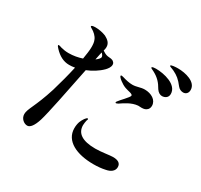

<svg xmlns="http://www.w3.org/2000/svg" viewBox="-169 -1044 1337 1276"><g transform="rotate(30 500.0 -405.5)"><path d="M854 -822C837 -822 799 -820 799 -812C799 -805 813 -804 834 -794C869 -777 890 -760 919 -722C931 -706 948 -700 962 -700C981 -700 998 -713 998 -739C998 -802 910 -822 854 -822ZM465 -625C465 -634 462 -640 456 -645C445 -657 427 -656 409 -658C394 -660 379 -669 366 -678C369 -687 371 -696 371 -706C371 -736 352 -753 324 -768C298 -779 265 -784 243 -784C223 -784 212 -781 212 -775C212 -773 213 -772 215 -770C218 -768 220 -767 223 -765C245 -753 269 -732 277 -709C283 -696 285 -678 285 -658C285 -631 280 -600 274 -563C244 -553 209 -546 172 -546C151 -546 131 -549 113 -554C102 -558 95 -560 90 -560C88 -560 86 -559 86 -557C86 -552 91 -545 100 -536C134 -500 171 -480 214 -480C228 -480 243 -481 258 -484C244 -420 225 -349 206 -285C157 -129 120 -90 120 -49C120 -13 151 9 175 9C197 9 218 -18 235 -72C253 -129 292 -325 328 -505C368 -521 408 -545 440 -577C453 -591 465 -607 465 -625ZM728 -747C719 -747 697 -746 697 -739C697 -733 708 -731 722 -723C764 -701 787 -675 809 -636C822 -617 838 -609 852 -609C873 -609 897 -621 897 -650C897 -723 790 -747 728 -747ZM348 -599 357 -643C358 -649 360 -655 361 -660C370 -651 377 -642 377 -633C377 -625 366 -612 348 -599ZM617 -535C641 -526 676 -524 676 -510C676 -497 622 -445 610 -427C608 -424 607 -421 607 -419C607 -417 608 -415 611 -415C614 -415 619 -417 627 -421C654 -439 698 -471 748 -475L774 -474C791 -474 805 -478 813 -486C822 -492 828 -505 828 -519C828 -564 783 -590 733 -590C701 -590 677 -576 644 -576C621 -576 594 -582 568 -590C562 -591 557 -593 553 -593C549 -593 547 -591 547 -588C547 -577 586 -546 617 -535ZM774 -96C749 -96 692 -85 643 -85C542 -85 495 -119 495 -180C495 -191 498 -207 500 -217C502 -223 504 -226 504 -228C504 -232 503 -234 500 -234C490 -234 473 -209 463 -184C458 -170 455 -151 455 -134C455 -35 556 11 684 11C717 11 748 8 774 2C808 -4 835 -22 835 -53C835 -84 811 -96 774 -96Z"/></g></svg>

Font: Shippori Mincho OTF SemiBold
Style: Regular
Weight: 600
Designer: FONTDASU
Foundry: FONTDASU / Google Inc. / but / Adobe
Version: Version 3.300;hotconv 1.0.109;makeotfexe 2.5.65596